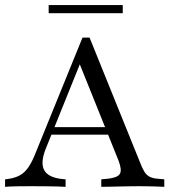

<svg xmlns="http://www.w3.org/2000/svg" viewBox="-22 -722 673 742"><path d="M154 -145.2Q133.9 -93.5 148.4 -65.3Q162.9 -37.1 214.5 -30.6L231.5 -29V0Q200 -1.6 164.5 -2Q129 -2.4 97.6 -2.4Q68.5 -2.4 43.1 -2Q17.7 -1.6 -2.4 0V-29L10.5 -30.6Q37.9 -34.7 56 -45.2Q74.2 -55.6 88.7 -77Q103.2 -98.4 117.7 -136.3L296.8 -576.6H324.2L518.5 -96Q527.4 -72.6 535.5 -59.3Q543.5 -46 555.2 -39.5Q566.9 -33.1 585.5 -31.5L612.9 -29V0Q600 -0.8 584.3 -1.2Q568.5 -1.6 551.6 -2Q534.7 -2.4 517.7 -2.4H515.3H516.1Q496 -2.4 475 -2Q454 -1.6 434.7 -1.2Q415.3 -0.8 398.8 -0.4Q382.3 0 369.4 0V-29L396 -31.5Q432.3 -35.5 441.1 -50Q450 -64.5 436.3 -100.8L281.5 -485.5L296.8 -499.2ZM158.9 -201.6 171 -230.6H428.2L438.7 -201.6ZM166.1 -671V-702.4H452.4V-671Z"/></svg>

Font: Playfair 5pt SemiExpanded Light Light
Style: Regular
Weight: 300
Version: Version 2.203